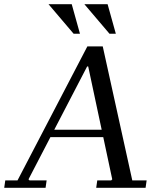

<svg xmlns="http://www.w3.org/2000/svg" viewBox="-37 -890 757 910"><path d="M179 0H-17L-12 -35H46L377 -670H450L590 -35H658L653 0H419L424 -35H490L495 -40L381 -575H376L98 -40L103 -35H184ZM182 -275H508L503 -240H177ZM193 -870H303L342 -730H312ZM363 -870H473L512 -730H482Z"/></svg>

Font: Brygada 1918
Style: Italic
Weight: 400
Italic angle: -8°
Designer: Mateusz Machalski | Borys Kosmynka | Przemek Hoffer
Foundry: NIEPODLEGLA 2018
Version: Version 3.006